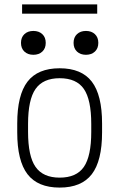

<svg xmlns="http://www.w3.org/2000/svg" viewBox="-20 -839 540 869"><path d="M250 10Q151 10 104.5 -50.5Q58 -111 58 -240V-280Q58 -409 104.5 -469.5Q151 -530 250 -530Q349 -530 395.5 -469.5Q442 -409 442 -280V-240Q442 -111 395.5 -50.5Q349 10 250 10ZM250 -35Q326 -35 359.5 -83.5Q393 -132 393 -242V-278Q393 -388 359.5 -436.5Q326 -485 250 -485Q175 -485 141 -436.5Q107 -388 107 -278V-242Q107 -132 141 -83.5Q175 -35 250 -35ZM131 -591Q106 -591 90.5 -605.5Q75 -620 75 -645Q75 -670 90.5 -684.5Q106 -699 131 -699Q156 -699 171.5 -684.5Q187 -670 187 -645Q187 -620 171.5 -605.5Q156 -591 131 -591ZM369 -591Q344 -591 328.5 -605.5Q313 -620 313 -645Q313 -670 328.5 -684.5Q344 -699 369 -699Q394 -699 409.5 -684.5Q425 -670 425 -645Q425 -620 409.5 -605.5Q394 -591 369 -591ZM80 -777V-819H420V-777Z"/></svg>

Font: M PLUS 1 Code Light
Style: Regular
Weight: 300
Designer: Coji Morishita
Foundry: UNDERFOREST DESIGN
Version: Version 1.002